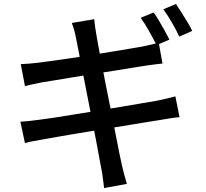

<svg xmlns="http://www.w3.org/2000/svg" viewBox="-20 -880 1040 970"><path d="M756 -817Q769 -800 783.5 -775Q798 -750 812 -725Q826 -700 836 -680L771 -652Q756 -682 733.5 -722Q711 -762 691 -790ZM869 -860Q882 -841 897.5 -816Q913 -791 928 -766.5Q943 -742 951 -724L886 -695Q871 -727 848.5 -766Q826 -805 805 -833ZM363 -693Q359 -713 354 -730.5Q349 -748 343 -764L456 -783Q457 -769 460 -748Q463 -727 466 -710Q468 -698 474.5 -661Q481 -624 491.5 -569.5Q502 -515 514.5 -451.5Q527 -388 540 -324Q553 -260 564 -202.5Q575 -145 583.5 -103.5Q592 -62 596 -45Q601 -23 607.5 2Q614 27 621 49L506 70Q502 44 499.5 19.5Q497 -5 492 -27Q489 -43 481.5 -83.5Q474 -124 463.5 -180Q453 -236 440 -300Q427 -364 415 -427.5Q403 -491 392 -546Q381 -601 373.5 -640Q366 -679 363 -693ZM85 -556Q105 -557 127 -558.5Q149 -560 172 -563Q194 -566 235 -571.5Q276 -577 327.5 -584.5Q379 -592 434.5 -601Q490 -610 542 -618.5Q594 -627 635.5 -634Q677 -641 700 -645Q723 -650 745 -655Q767 -660 782 -664L801 -559Q788 -558 765 -555Q742 -552 721 -549Q695 -545 651.5 -538Q608 -531 555.5 -522.5Q503 -514 447.5 -505.5Q392 -497 341.5 -488.5Q291 -480 251.5 -473.5Q212 -467 192 -464Q170 -460 150 -455.5Q130 -451 106 -445ZM83 -265Q102 -266 129.5 -269Q157 -272 178 -275Q205 -278 250.5 -285Q296 -292 353 -301.5Q410 -311 471 -320.5Q532 -330 589.5 -340Q647 -350 695 -358Q743 -366 772 -371Q801 -377 824.5 -382.5Q848 -388 866 -393L887 -288Q870 -287 844.5 -283Q819 -279 790 -274Q757 -269 708.5 -261Q660 -253 602 -243.5Q544 -234 484 -224.5Q424 -215 368.5 -205.5Q313 -196 269 -188.5Q225 -181 199 -176Q169 -171 145.5 -166.5Q122 -162 106 -157Z"/></svg>

Font: Noto Sans JP Thin Medium
Style: Regular
Weight: 500
Version: Version 2.004-H2;hotconv 1.0.118;makeotfexe 2.5.65603